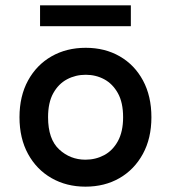

<svg xmlns="http://www.w3.org/2000/svg" viewBox="-20 -687 640 719"><path d="M300 12Q229 12 173 -20Q117 -52 85 -110.5Q53 -169 53 -248Q53 -327 85 -385.5Q117 -444 173 -476Q229 -508 301 -508Q373 -508 428.5 -476Q484 -444 515.5 -385.5Q547 -327 547 -248Q547 -169 515 -110.5Q483 -52 427.5 -20Q372 12 300 12ZM300 -89Q338 -89 370 -106Q402 -123 421.5 -158.5Q441 -194 441 -248Q441 -303 421.5 -338Q402 -373 370.5 -390Q339 -407 301 -407Q263 -407 231 -390Q199 -373 179.5 -338Q160 -303 160 -248Q160 -166 201.5 -127.5Q243 -89 300 -89ZM130 -589V-667H470V-589Z"/></svg>

Font: DM Mono Medium
Style: Regular
Weight: 500
Designer: Colophon Foundry
Foundry: Colophon Foundry
Version: Version 1.000; ttfautohint (v1.8.2.53-6de2)